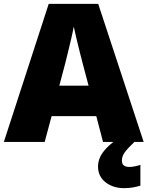

<svg xmlns="http://www.w3.org/2000/svg" viewBox="-20 -737 766 997"><path d="M515 0 480 -134H248L212 0H0L233 -717H490L726 0ZM409 -409Q404 -428 395 -463.5Q386 -499 377 -537Q368 -575 363 -599Q359 -575 350.5 -539Q342 -503 333.5 -468Q325 -433 319 -409L288 -292H440ZM613 97Q613 115 623.5 122.5Q634 130 651 130Q664 130 681.5 126.5Q699 123 709 119V227Q693 232 672 236Q651 240 624 240Q567 240 528 209.5Q489 179 489 127Q489 104 499 80.5Q509 57 534 31Q559 5 603 -25L678 0Q644 32 628.5 53Q613 74 613 97Z"/></svg>

Font: Noto Sans Hebrew Black
Style: Regular
Weight: 900
Designer: Monotype Design Team
Foundry: Monotype Imaging Inc.
Version: Version 2.003